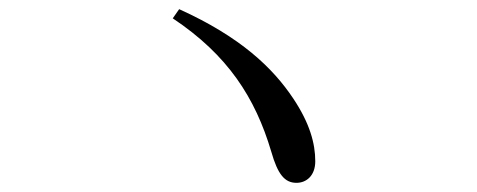

<svg xmlns="http://www.w3.org/2000/svg" viewBox="-20 -568 1040 419"><path d="M371 -548 357 -528C477 -448 537 -355 572 -237C586 -188 601 -169 627 -169C649 -169 668 -185 668 -216C668 -255 656 -299 620 -353C576 -419 506 -487 371 -548Z"/></svg>

Font: Noto Serif CJK TC
Style: Regular
Weight: 400
Designer: Ryoko NISHIZUKA 西塚涼子 (kana & ideographs); Frank Grießhammer (Latin, Greek & Cyrillic); Wenlong ZHANG 张文龙 (bopomofo); San
Foundry: Adobe
Version: Version 2.001;hotconv 1.1.0;makeotfexe 2.6.0